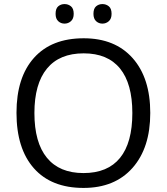

<svg xmlns="http://www.w3.org/2000/svg" viewBox="-20 -913 819 943"><path d="M718 -358Q718 -187 631 -88.5Q544 10 390 10Q232 10 146.5 -86.5Q61 -183 61 -359Q61 -533 147 -629Q233 -725 391 -725Q545 -725 631.5 -627.5Q718 -530 718 -358ZM149 -358Q149 -213 210.5 -138Q272 -63 390 -63Q509 -63 569.5 -137.5Q630 -212 630 -358Q630 -502 569.5 -576.5Q509 -651 391 -651Q272 -651 210.5 -576Q149 -501 149 -358ZM253 -845Q253 -871 266 -882Q279 -893 297 -893Q315 -893 328.5 -882Q342 -871 342 -845Q342 -821 328.5 -809Q315 -797 297 -797Q279 -797 266 -809Q253 -821 253 -845ZM439 -845Q439 -871 452 -882Q465 -893 483 -893Q501 -893 514.5 -882Q528 -871 528 -845Q528 -821 514.5 -809Q501 -797 483 -797Q465 -797 452 -809Q439 -821 439 -845Z"/></svg>

Font: Stephens Clock
Style: Regular
Weight: 400
Designer: Peter Wiegel (catfonts.de) with slight modifications by DT1.org
Version: Version 0.9.1